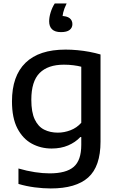

<svg xmlns="http://www.w3.org/2000/svg" viewBox="-20 -832 663 1082"><path d="M266 230Q223.5 230 175.5 223.8Q127.5 217.5 84 204.5V117.5Q132 131.5 176.5 138.2Q221 145 259.5 145Q353 145 395.5 108.2Q438 71.5 438 -15.5V-59.5H432.5Q405 -30 364 -12.5Q323 5 271 5Q210 5 159.2 -22.5Q108.5 -50 78 -108.5Q47.5 -167 47.5 -261Q47.5 -404 123.8 -478.2Q200 -552.5 349.5 -552.5Q383 -552.5 417.2 -549.2Q451.5 -546 484.5 -539.8Q517.5 -533.5 546.5 -525V-34Q546.5 106 477.2 168Q408 230 266 230ZM306 -84.5Q342 -84.5 377.2 -98Q412.5 -111.5 438 -140V-456Q419 -461 394 -464.2Q369 -467.5 340 -467.5Q250 -467.5 203.2 -420.5Q156.5 -373.5 156.5 -270Q156.5 -199.5 175.8 -159Q195 -118.5 228.8 -101.5Q262.5 -84.5 306 -84.5ZM323.5 -651Q290 -651 273.5 -666.8Q257 -682.5 257 -712Q257 -735 265.5 -762.5Q274 -790 288.5 -812.5H355.5Q341 -782.5 336 -760.8Q331 -739 331 -717L313.5 -742H322.5Q357 -742 372.5 -729.5Q388 -717 388 -696Q388 -675.5 372.2 -663.2Q356.5 -651 323.5 -651Z"/></svg>

Font: Encode Sans SemiExpanded Medium
Style: Regular
Weight: 500
Width: 6
Designer: Multiple Designers
Foundry: Impallari Type
Version: Version 3.002